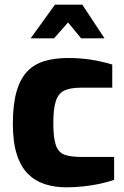

<svg xmlns="http://www.w3.org/2000/svg" viewBox="-20 -795 530 821"><path d="M264 6Q214 6 172 -7.5Q130 -21 99.5 -51.5Q69 -82 52 -134.5Q35 -187 35 -266Q35 -348 50.5 -402.5Q66 -457 95.5 -488.5Q125 -520 169 -533.5Q213 -547 270 -547Q321 -547 365 -540.5Q409 -534 460 -519V-420H325Q280 -420 254.5 -407.5Q229 -395 218.5 -362Q208 -329 208 -268Q208 -207 218.5 -175.5Q229 -144 254.5 -134Q280 -124 327 -124H468V-26Q443 -17 408.5 -9.5Q374 -2 336.5 2Q299 6 264 6ZM111 -631 215 -775H332L427 -631H327L271 -699L211 -631Z"/></svg>

Font: Exo Thin ExtraBold
Style: Regular
Weight: 800
Version: Version 2.000